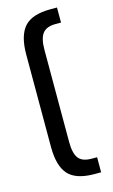

<svg xmlns="http://www.w3.org/2000/svg" viewBox="-111 -744 463 788"><g transform="rotate(-15 120.5 -350.0)"><path d="M216.8 -636.2H193.8Q154.3 -636.2 138.2 -614.7Q122.1 -593.3 122.1 -545.9V-153.8Q122.1 -106.4 137.9 -85.2Q153.8 -64 193.8 -64H216.8V0H189Q110.4 0 77.6 -36.6Q44.9 -73.2 44.9 -153.8V-545.9Q44.9 -626.5 77.6 -663.3Q110.4 -700.2 189 -700.2H216.8Z"/></g></svg>

Font: Bebas Neue Regular
Style: Regular
Weight: 400
Designer: Ryoichi Tsunekawa
Foundry: Ryoichi Tsunekawa
Version: Version 001.003